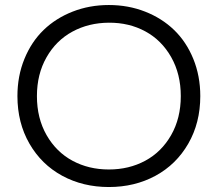

<svg xmlns="http://www.w3.org/2000/svg" viewBox="-20 -734 872 769"><path d="M49.8 -349.1Q49.8 -429.7 77.9 -498.3Q106 -566.9 154.8 -614Q203.6 -661.1 271 -687.5Q338.4 -713.9 416 -713.9Q493.7 -713.9 561 -687.5Q628.4 -661.1 677.2 -614Q726.1 -566.9 754.2 -498.3Q782.2 -429.7 782.2 -349.1Q782.2 -242.2 734.1 -158.7Q686 -75.2 602.8 -30Q519.5 15.1 416 15.1Q312.5 15.1 229.2 -30Q146 -75.2 97.9 -158.7Q49.8 -242.2 49.8 -349.1ZM704.1 -349.1Q704.1 -437 665.8 -504.9Q627.4 -572.8 562.3 -608.2Q497.1 -643.6 416 -643.1Q335 -642.6 269.8 -607.2Q204.6 -571.8 166.3 -504.4Q127.9 -437 127.9 -349.1Q127.9 -260.3 166.7 -192.6Q205.6 -125 270.5 -90.1Q335.4 -55.2 416 -55.2Q496.6 -55.2 561.5 -90.1Q626.5 -125 665.3 -192.6Q704.1 -260.3 704.1 -349.1Z"/></svg>

Font: Prompt Light
Style: Regular
Weight: 300
Designer: Katatrad Team
Foundry: CadsonDemak
Version: Version 1.000;PS 001.000;hotconv 1.0.88;makeotf.lib2.5.64775